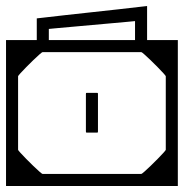

<svg xmlns="http://www.w3.org/2000/svg" viewBox="-40 -617 610 637"><path d="M550 -128H510Q510 -155.5 510 -172Q510 -188.5 510 -203.8Q510 -219 510 -243Q510 -243 510 -243Q510 -243 510 -243Q510 -243 510 -243Q510 -243 510 -243Q510 -268 510 -281Q510 -294 510 -302.8Q510 -311.5 510 -323.2Q510 -335 510 -358H550ZM550 -279Q550 -279 550 -258.8Q550 -238.5 550 -206.8Q550 -175 550 -139.5Q550 -104 550 -72.2Q550 -40.5 550 -20.2Q550 0 550 0Q550 0 550 0Q550 0 550 0Q550 0 550 0Q550 0 550 0Q550 0 529.8 0Q509.5 0 477.5 0Q445.5 0 409.2 0Q373 0 339.8 0Q306.5 0 284 0Q261.5 0 258 0Q258 0 258 0Q258 0 258 0Q258 0 258 0Q258 0 258 0Q258 0 258 0Q258 -10 258 -20.2Q258 -30.5 258 -40Q258 -40 275.2 -40Q292.5 -40 318 -40Q343.5 -40 369 -40Q394.5 -40 411.8 -40Q429 -40 429 -40Q429 -40 429 -40Q429 -40 429 -40Q429 -40 429 -40Q430.5 -40 439 -47.5Q447.5 -55 459.5 -66.5Q471.5 -78 483 -89.8Q494.5 -101.5 502.2 -110Q510 -118.5 510 -120V-279ZM550 -205H510V-364Q510 -365.5 502.2 -374Q494.5 -382.5 483 -394.2Q471.5 -406 459.5 -417.5Q447.5 -429 439 -436.5Q430.5 -444 429 -444Q429 -444 429 -444Q429 -444 429 -444Q429 -444 429 -444Q429 -444 411.8 -444Q394.5 -444 369 -444Q343.5 -444 318 -444Q292.5 -444 275.2 -444Q258 -444 258 -444Q258 -454 258 -464.2Q258 -474.5 258 -484Q258 -484 258 -484Q258 -484 258 -484Q258 -484 258 -484Q258 -484 258 -484Q258 -484 258 -484Q261.5 -484 284 -484Q306.5 -484 339.8 -484Q373 -484 409.2 -484Q445.5 -484 477.5 -484Q509.5 -484 529.8 -484Q550 -484 550 -484Q550 -484 550 -484Q550 -484 550 -484Q550 -484 550 -484Q550 -484 550 -484Q550 -484 550 -463.8Q550 -443.5 550 -411.8Q550 -380 550 -344.5Q550 -309 550 -277.2Q550 -245.5 550 -225.2Q550 -205 550 -205ZM245 -181Q245 -181 245 -199.8Q245 -218.5 245 -243Q245 -267.5 245 -286.2Q245 -305 245 -305Q245 -305 245 -305Q245 -305 245 -305Q245 -308 245.5 -308.5Q246 -309 249 -309Q254.5 -309 259.8 -309Q265 -309 270.2 -309Q275.5 -309 281 -309Q284 -309 284.5 -308.5Q285 -308 285 -305Q285 -305 285 -305Q285 -305 285 -305Q285 -305 285 -286.2Q285 -267.5 285 -243Q285 -218.5 285 -199.8Q285 -181 285 -181Q285 -181 285 -181Q285 -181 285 -181Q285 -181 285 -181Q285 -181 285 -181Q285 -181 285 -181Q285 -181 285 -181Q285 -181 285 -181Q285 -178 284.5 -177.5Q284 -177 281 -177Q273 -177 265.2 -177Q257.5 -177 249 -177Q246 -177 245.5 -177.5Q245 -178 245 -181Q245 -181 245 -181Q245 -181 245 -181Q245 -181 245 -181Q245 -181 245 -181Q245 -181 245 -181Q245 -181 245 -181Q245 -181 245 -181ZM-20 -128V-358H20Q20 -335 20 -323.2Q20 -311.5 20 -302.8Q20 -294 20 -281Q20 -268 20 -243Q20 -243 20 -243Q20 -243 20 -243Q20 -243 20 -243Q20 -243 20 -243Q20 -219 20 -203.8Q20 -188.5 20 -172Q20 -155.5 20 -128ZM-20 -279H20V-120Q20 -118.5 27.8 -110Q35.5 -101.5 47 -89.8Q58.5 -78 70.5 -66.5Q82.5 -55 91 -47.5Q99.5 -40 101 -40Q101 -40 101 -40Q101 -40 101 -40Q101 -40 101 -40Q101 -40 118.2 -40Q135.5 -40 161 -40Q186.5 -40 212 -40Q237.5 -40 254.8 -40Q272 -40 272 -40Q272 -30.5 272 -20.2Q272 -10 272 0Q272 0 272 0Q272 0 272 0Q272 0 272 0Q272 0 272 0Q272 0 272 0Q268.5 0 246 0Q223.5 0 190.2 0Q157 0 120.8 0Q84.5 0 52.5 0Q20.5 0 0.2 0Q-20 0 -20 0Q-20 0 -20 0Q-20 0 -20 0Q-20 0 -20 0Q-20 0 -20 0Q-20 0 -20 -20.2Q-20 -40.5 -20 -72.2Q-20 -104 -20 -139.5Q-20 -175 -20 -206.8Q-20 -238.5 -20 -258.8Q-20 -279 -20 -279ZM-20 -205Q-20 -205 -20 -225.2Q-20 -245.5 -20 -277.2Q-20 -309 -20 -344.5Q-20 -380 -20 -411.8Q-20 -443.5 -20 -463.8Q-20 -484 -20 -484Q-20 -484 -20 -484Q-20 -484 -20 -484Q-20 -484 -20 -484Q-20 -484 -20 -484Q-20 -484 0.2 -484Q20.5 -484 52.5 -484Q84.5 -484 120.8 -484Q157 -484 190.2 -484Q223.5 -484 246 -484Q268.5 -484 272 -484Q272 -484 272 -484Q272 -484 272 -484Q272 -484 272 -484Q272 -484 272 -484Q272 -484 272 -484Q272 -474.5 272 -464.2Q272 -454 272 -444Q272 -444 254.8 -444Q237.5 -444 212 -444Q186.5 -444 161 -444Q135.5 -444 118.2 -444Q101 -444 101 -444Q101 -444 101 -444Q101 -444 101 -444Q101 -444 101 -444Q99.5 -444 91 -436.5Q82.5 -429 70.5 -417.5Q58.5 -406 47 -394.2Q35.5 -382.5 27.8 -374Q20 -365.5 20 -364V-205ZM82 -464Q82 -466 82 -470Q82 -474 82 -483.2Q82 -492.5 82 -510Q82 -527.5 82 -556Q82 -556 82 -556Q82 -556 82 -556Q82 -556 108.5 -559Q135 -562 176.5 -566.8Q218 -571.5 265 -576.5Q312 -581.5 353.5 -586.2Q395 -591 421.5 -594Q448 -597 448 -597Q448 -597 448 -597Q448 -597 448 -597Q448 -568 448 -547.5Q448 -527 448 -512.8Q448 -498.5 448 -489.2Q448 -480 448 -474Q448 -468 448 -464H408Q408 -471 408 -477.2Q408 -483.5 408 -491.8Q408 -500 408 -513Q408 -526 408 -547Q408 -547 408 -547Q408 -547 408 -547Q408 -547 387.2 -545Q366.5 -543 334 -540.2Q301.5 -537.5 265 -534Q228.5 -530.5 196 -527.8Q163.5 -525 142.8 -523Q122 -521 122 -521Q122 -521 122 -521Q122 -521 122 -521Q122 -506 122 -497Q122 -488 122 -480.8Q122 -473.5 122 -464Z"/></svg>

Font: Honk
Style: Regular
Weight: 400
Designer: Noopur Datye & Yesha Goshar
Foundry: Ek Type
Version: Version 1.000